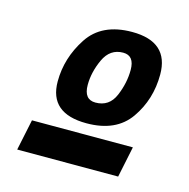

<svg xmlns="http://www.w3.org/2000/svg" viewBox="-69 -778 525 533"><g transform="rotate(15 193.0 -511.0)"><path d="M190.9 -432.6Q84 -432.6 84 -524.4Q84 -591.8 122.8 -651.1Q161.6 -710.4 248.5 -710.4Q354 -710.4 354 -616.2Q354 -544.4 314.9 -488.5Q275.9 -432.6 190.9 -432.6ZM200.2 -494.6Q239.7 -494.6 255.6 -532.2Q271.5 -569.8 271.5 -607.4Q271.5 -648.4 239.3 -648.4Q201.7 -648.4 184.3 -610.8Q167 -573.2 167 -536.6Q167 -494.6 200.2 -494.6ZM314.5 -312.5H24.4L43 -401.4H333Z"/></g></svg>

Font: Cadman
Style: Bold Italic
Weight: 700
Italic angle: -12°
Designer: Paul James MIller
Foundry: High-Logic / Made with FontCreator
Version: Version 2.114;March 28, 2021;FontCreator 13.0.0.2683 64-bit